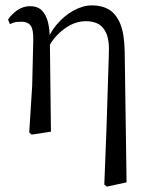

<svg xmlns="http://www.w3.org/2000/svg" viewBox="-20 -491 559 716"><path d="M89 3 98 11 170 0 166 -336V-340Q166 -379 159 -408Q152 -436 136 -452Q120 -468 92 -468Q68 -468 46 -454Q24 -439 10 -418L17 -401Q29 -407 40 -409Q51 -410 61 -410Q83 -410 94 -396Q105 -382 104 -340L100 -171ZM369 197 378 205 452 189 445 -298Q444 -363 429 -401Q414 -438 387 -455Q360 -471 323 -471Q290 -471 255 -452Q220 -433 192 -400Q163 -366 150 -321H142L158 -308Q170 -336 193 -360Q215 -383 243 -398Q271 -412 300 -412Q328 -412 348 -401Q368 -389 378 -363Q388 -337 386 -292L377 -9Z"/></svg>

Font: Source Serif 4 48pt
Style: Regular
Weight: 400
Designer: Frank Grie√ühammer
Foundry: Adobe Systems Incorporated
Version: Version 4.004;hotconv 1.0.116;makeotfexe 2.5.65601